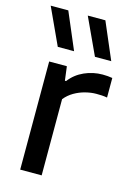

<svg xmlns="http://www.w3.org/2000/svg" viewBox="-122 -870 644 933"><g transform="rotate(15 200.0 -404.0)"><path d="M76.5 0V-544H165.5L174.5 -473.5H180.5Q209 -511 252.8 -530.5Q296.5 -550 344.5 -550Q358 -550 370 -549Q382 -548 393.5 -546V-447.5Q380.5 -450 366.8 -450.8Q353 -451.5 339 -451.5Q313 -451.5 284.2 -444.2Q255.5 -437 229.2 -421.8Q203 -406.5 184.5 -383.5V0ZM285.5 -623.5 200 -808H288.5L367.5 -623.5ZM98.5 -623.5 13.5 -808H102L180.5 -623.5Z"/></g></svg>

Font: Encode Sans SemiExpanded Medium
Style: Regular
Weight: 500
Width: 6
Designer: Multiple Designers
Foundry: Impallari Type
Version: Version 3.002